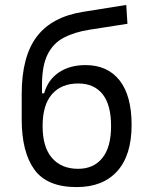

<svg xmlns="http://www.w3.org/2000/svg" viewBox="-20 -760 626 790"><path d="M295.4 9.8Q173.3 9.8 121.3 -62.5Q69.3 -134.8 69.3 -268.6V-373.5Q69.3 -526.9 131.1 -608.9Q192.9 -690.9 322.3 -711.4L499.5 -739.7L504.4 -662.1L348.1 -637.7Q286.1 -627.9 242.4 -605Q198.7 -582 175.8 -535.9Q152.8 -489.7 152.8 -410.2V-376H161.6Q177.2 -431.6 222.2 -461.9Q267.1 -492.2 332 -492.2Q422.4 -492.2 471.9 -429.4Q521.5 -366.7 521.5 -246.1Q521.5 -121.1 462.4 -55.7Q403.3 9.8 295.4 9.8ZM301.3 -65.4Q365.2 -65.4 401.1 -109.9Q437 -154.3 437 -241.2Q437 -329.1 401.9 -372.8Q366.7 -416.5 301.8 -416.5Q232.4 -416.5 193.8 -372.3Q155.3 -328.1 155.3 -241.2Q155.3 -154.3 194.1 -109.9Q232.9 -65.4 301.3 -65.4Z"/></svg>

Font: Cascadia Mono NF SemiLight
Style: Regular
Weight: 350
Monospace: yes
Designer: Aaron Bell
Foundry: Saja Typeworks
Version: Version 2404.023; ttfautohint (v1.8.4)